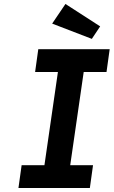

<svg xmlns="http://www.w3.org/2000/svg" viewBox="-20 -948 573 968"><path d="M73 0 89 -115H204L272 -585H157L173 -700H533L517 -585H402L334 -115H449L433 0ZM443 -752 243 -829 310 -928 485 -815Z"/></svg>

Font: Lexend Med
Style: Italic
Weight: 500
Italic angle: -8.13011°
Designer: Bonnie Shaver-Troup, Thomas Jockin
Foundry: Lexend
Version: Version 1.007